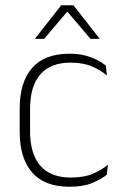

<svg xmlns="http://www.w3.org/2000/svg" viewBox="-20 -701 469 731"><path d="M245 10Q150 10 102.5 -44.2Q55 -98.5 55 -199.5V-287.5Q55 -388.5 102.5 -442.5Q150 -496.5 245 -496.5Q278.5 -496.5 304.8 -489.5Q331 -482.5 350.5 -472.2Q370 -462 383 -451.5L387 -413.5Q363.5 -434 330 -448.2Q296.5 -462.5 248.5 -462.5Q172 -462.5 133.2 -417.5Q94.5 -372.5 94.5 -287V-200.5Q94.5 -116 133.2 -70.5Q172 -25 250 -25Q299.5 -25 333.5 -39.5Q367.5 -54 391 -74L386.5 -35.5Q366 -19 331.5 -4.5Q297 10 245 10ZM213 -681H259.5L359 -554V-553H324.5L238 -655H234.5L148 -553H113.5V-554Z"/></svg>

Font: Anek Latin ExtraLight
Style: Regular
Weight: 250
Designer: Yesha Goshar
Foundry: Ek Type
Version: Version 1.003